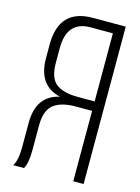

<svg xmlns="http://www.w3.org/2000/svg" viewBox="-109 -763 603 825"><g transform="rotate(15 193.0 -350.0)"><path d="M227 -313Q162 -313 129 -286.5Q96 -260 96 -194V-84Q96 -26 81 0H33Q50 -26 50 -84V-193Q50 -314 151 -336Q50 -359 50 -481V-542Q50 -700 200 -700H346V0H300V-313ZM201 -658Q96 -658 96 -538V-472Q96 -405 128 -380Q160 -355 226 -355H300V-658Z"/></g></svg>

Font: Bebas Neue Book
Style: Regular
Weight: 300
Designer: Ryoichi Tsunekawa
Foundry: Ryoichi Tsunekawa
Version: Version 1.003;PS 001.003;hotconv 1.0.88;makeotf.lib2.5.64775